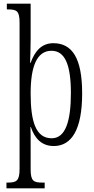

<svg xmlns="http://www.w3.org/2000/svg" viewBox="-20 -780 509 1040"><path d="M15 240H222V209H210C162 209 146 201 146 137V24C146 -28 146 -76 145 -92H147C168 -30 206 11 271 11C368 11 425 -78 425 -274C425 -465 371 -546 269 -546C205 -546 169 -503 146 -440H143C144 -463 146 -525 146 -569V-760H17V-729H22C71 -729 86 -721 86 -657V134C86 200 70 209 21 209H15ZM260 -31C173 -31 146 -124 146 -274C146 -419 179 -505 259 -505C332 -505 364 -429 364 -276C364 -124 335 -31 260 -31Z"/></svg>

Font: Noto Serif Armenian ExtraCondensed Light
Style: Regular
Weight: 300
Width: 2
Designer: Monotype Design Team
Foundry: Monotype Imaging Inc.
Version: Version 2.008